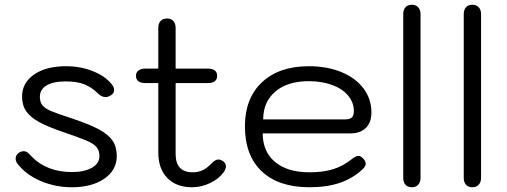

<svg xmlns="http://www.w3.org/2000/svg" viewBox="-20 -779 2138 809"><path d="M53 -90Q46 -100 46 -110Q46 -120 51.5 -127.5Q57 -135 66 -139Q74 -142 79 -142Q88 -142 94.5 -137.5Q101 -133 110 -123Q175 -54 283 -54Q335 -54 367 -72Q399 -90 399 -122Q399 -145 386.5 -159.5Q374 -174 344.5 -186.5Q315 -199 248 -222Q183 -244 146 -264Q109 -284 91 -309.5Q73 -335 73 -372Q73 -430 123.5 -465Q174 -500 258 -500Q320 -500 373 -478.5Q426 -457 453 -421Q461 -410 461 -400Q461 -385 445 -376Q435 -370 425 -370Q408 -370 393 -385Q367 -411 336 -423.5Q305 -436 257 -436Q204 -436 176 -419Q148 -402 148 -371Q148 -348 159.5 -334.5Q171 -321 196.5 -310.5Q222 -300 286 -279Q358 -255 397.5 -233.5Q437 -212 454.5 -186Q472 -160 472 -122Q472 -62 419.5 -26Q367 10 283 10Q213 10 151 -16.5Q89 -43 53 -90Z M932 -78Q932 -68 923 -54Q902 -25 865 -7.5Q828 10 789 10Q723 10 685 -29Q647 -68 647 -136V-429H593Q553 -429 553 -460Q553 -474 563.5 -482Q574 -490 593 -490H647V-661Q647 -680 656.5 -690.5Q666 -701 684 -701Q701 -701 710.5 -690.5Q720 -680 720 -661V-490H856Q874 -490 884.5 -482.5Q895 -475 895 -460Q895 -429 856 -429H720V-130Q720 -53 792 -53Q815 -53 834 -62Q853 -71 872 -91Q887 -107 901 -107Q910 -107 921 -99Q932 -90 932 -78Z M1012 -247Q1012 -365 1084 -432.5Q1156 -500 1281 -500Q1358 -500 1418 -475.5Q1478 -451 1511.5 -406.5Q1545 -362 1545 -305Q1545 -263 1521.5 -240Q1498 -217 1457 -217H1087Q1087 -140 1139 -96.5Q1191 -53 1284 -53Q1341 -53 1382 -65.5Q1423 -78 1459 -106Q1478 -122 1490 -122Q1499 -122 1507 -114Q1521 -102 1521 -89Q1521 -79 1509 -67Q1468 -28 1413 -9Q1358 10 1284 10Q1154 10 1083 -57Q1012 -124 1012 -247ZM1435 -276Q1453 -276 1462 -283.5Q1471 -291 1471 -311Q1471 -347 1447 -376Q1423 -405 1379.5 -421Q1336 -437 1281 -437Q1192 -437 1140.5 -393.5Q1089 -350 1089 -276Z M1679 -30V-719Q1679 -738 1688.5 -748.5Q1698 -759 1715 -759Q1732 -759 1742 -748.5Q1752 -738 1752 -719V-30Q1752 -12 1742.5 -1Q1733 10 1715 10Q1698 10 1688.5 -0.5Q1679 -11 1679 -30Z M1934 -30V-719Q1934 -738 1943.5 -748.5Q1953 -759 1970 -759Q1987 -759 1997 -748.5Q2007 -738 2007 -719V-30Q2007 -12 1997.5 -1Q1988 10 1970 10Q1953 10 1943.5 -0.5Q1934 -11 1934 -30Z"/></svg>

Font: Kodchasan
Style: Regular
Weight: 400
Version: Version 1.000; ttfautohint (v1.6)